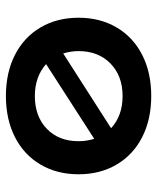

<svg xmlns="http://www.w3.org/2000/svg" viewBox="39 -561 532 650"><g transform="rotate(90 305.0 -236.0)"><path d="M570 -236Q570 -163 537 -107Q504 -51 444 -20.5Q384 10 305 10Q226 10 166 -20.5Q106 -51 73 -107Q40 -163 40 -236Q40 -309 73 -365Q106 -421 166 -451.5Q226 -482 305 -482Q384 -482 444 -451.5Q504 -421 537 -365Q570 -309 570 -236ZM458 -236Q458 -263 450 -289L197 -126Q240 -88 305 -88Q374 -88 416 -128.5Q458 -169 458 -236ZM161 -184 414 -346Q372 -385 305 -385Q237 -385 195 -344Q153 -303 153 -236Q153 -210 161 -184Z"/></g></svg>

Font: Madhuban Medium
Style: Regular
Weight: 500
Designer: jaikishan Patel
Foundry: MagicType
Version: Version 1.000